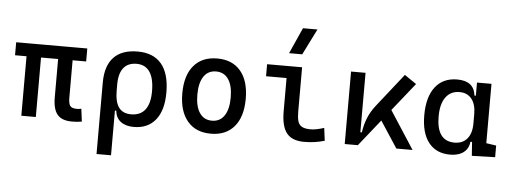

<svg xmlns="http://www.w3.org/2000/svg" viewBox="-59 -968 3635 1366"><g transform="rotate(5 1758.0 -285.0)"><path d="M472.7 9.8Q400.9 9.8 368.9 -28.6Q336.9 -66.9 336.9 -151.4V-517.6H440.4V-156.2Q440.4 -117.7 451.9 -100.3Q463.4 -83 502 -83Q508.8 -83 515.9 -84Q522.9 -85 532.2 -86.9L543.9 3.9Q525.9 7.3 510.7 8.5Q495.6 9.8 472.7 9.8ZM111.3 0V-517.6H214.8V0ZM29.3 -424.8V-517.6H537.1V-424.8Z M914.1 9.8Q857.4 9.8 821.8 -16.6Q786.1 -43 781.2 -94.7H736.3L771.5 -237.3Q771.5 -156.7 800 -117.4Q828.6 -78.1 887.7 -78.1Q954.6 -78.1 988.5 -122.6Q1022.5 -167 1022.5 -253.9Q1022.5 -345.7 990.7 -392.6Q959 -439.5 896.5 -439.5Q835 -439.5 803.2 -399.4Q771.5 -359.4 771.5 -281.2L668 -285.6Q668 -404.8 725.8 -466.1Q783.7 -527.3 896.5 -527.3Q1009.3 -527.3 1067.1 -458Q1125 -388.7 1125 -253.9Q1125 -126.5 1069.8 -58.3Q1014.6 9.8 914.1 9.8ZM668 224.6V-285.6H771.5V224.6Z M1464.8 9.8Q1357.4 9.8 1297.9 -60.5Q1238.3 -130.9 1238.3 -258.8Q1238.3 -387.2 1297.9 -457.3Q1357.4 -527.3 1464.8 -527.3Q1572.8 -527.3 1632.1 -457.3Q1691.4 -387.2 1691.4 -258.8Q1691.4 -130.9 1632.1 -60.5Q1572.8 9.8 1464.8 9.8ZM1464.8 -83Q1522 -83 1553 -128.9Q1584 -174.8 1584 -258.8Q1584 -343.3 1553 -388.9Q1522 -434.6 1464.8 -434.6Q1407.7 -434.6 1376.7 -388.9Q1345.7 -343.3 1345.7 -258.8Q1345.7 -174.8 1376.7 -128.9Q1407.7 -83 1464.8 -83Z M2130.9 9.8Q2044.4 9.8 2006.1 -39.1Q1967.8 -87.9 1967.8 -195.3V-517.6H2071.3V-200.2Q2071.3 -159.2 2078.6 -133.3Q2085.9 -107.4 2107.2 -95.2Q2128.4 -83 2169.9 -83Q2208 -83 2265.6 -101.6L2277.3 -10.7Q2239.7 0 2205.1 4.9Q2170.4 9.8 2130.9 9.8ZM1821.3 -431.6V-517.6H1976.6V-431.6ZM1970.2 -609.4 2053.2 -794.9H2156.7L2064 -609.4Z M2514.6 0 2496.1 -93.3H2535.2Q2542.5 -147 2562 -195.8Q2581.5 -244.6 2616.2 -288.6L2804.7 -527.3L2889.2 -469.2ZM2420.9 0V-517.6H2524.4V-52.2L2514.6 0ZM2789.6 0 2640.1 -228.5 2712.9 -296.9 2905.3 0Z M3172.9 9.8Q3074.7 9.8 3020.8 -58.3Q2966.8 -126.5 2966.8 -253.9Q2966.8 -384.3 3022.2 -455.8Q3077.6 -527.3 3178.7 -527.3Q3238.8 -527.3 3271.5 -501.7Q3304.2 -476.1 3310.5 -423.8H3350.6L3320.3 -293Q3320.3 -362.3 3289.3 -400.9Q3258.3 -439.5 3203.1 -439.5Q3139.2 -439.5 3104.2 -391.1Q3069.3 -342.8 3069.3 -253.9Q3069.3 -78.1 3198.2 -78.1Q3255.9 -78.1 3288.1 -116.7Q3320.3 -155.3 3320.3 -224.6V-252L3355.5 -93.8H3310.5Q3307.1 -59.6 3289.1 -36.4Q3271 -13.2 3241.5 -1.7Q3211.9 9.8 3172.9 9.8ZM3329.1 4.9 3320.3 -119.1V-239.3L3423.8 -210V-93.8L3495.1 -83V0ZM3320.3 -146.5V-517.6H3423.8V-175.8Z"/></g></svg>

Font: Cascadia Code PL
Style: Regular
Weight: 400
Monospace: yes
Designer: Aaron Bell
Foundry: Saja Typeworks
Version: Version 2102.003